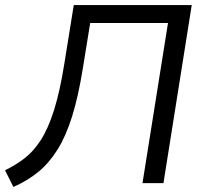

<svg xmlns="http://www.w3.org/2000/svg" viewBox="-32 -725 793 760"><path d="M21 15 -12 -51Q29 -71 64 -97.5Q99 -124 128.5 -169Q158 -214 181.5 -288Q205 -362 223 -475L260 -705H727L615 0H532L633 -634H325L296 -455Q278 -343 253.5 -264.5Q229 -186 195.5 -132.5Q162 -79 119 -44Q76 -9 21 15Z"/></svg>

Font: Nunito Sans
Style: Italic
Weight: 400
Italic angle: -9°
Designer: Vernon Adams
Foundry: Vernon Adams
Version: Version 3.006; ttfautohint (v1.8.3)